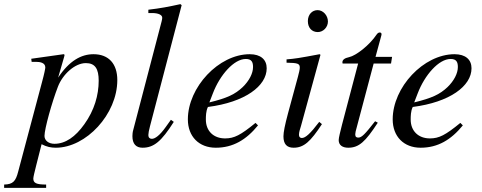

<svg xmlns="http://www.w3.org/2000/svg" viewBox="-95 -703 2331 928"><path d="M215 -428C216 -432 217 -437 217 -437C217 -439 215 -441 212 -441L56 -419L58 -404H80C96 -404 124 -401 124 -377C124 -372 119 -346 108 -306L-7 126C-19 173 -32 188 -75 189V205H128V189C81 189 66 182 66 160C66 146 89 64 106 -6C131 7 152 11 175 11C321 11 472 -151 472 -316C472 -394 431 -441 357 -441C297 -441 240 -409 186 -328ZM382 -313C382 -243 361 -170 313 -103C269 -41 221 -8 168 -8C140 -8 120 -24 120 -46C120 -80 156 -209 185 -284C208 -344 267 -398 320 -398C365 -398 382 -370 382 -313Z M783 -678 777 -683C718 -670 681 -663 622 -656V-640H640C672 -640 689 -630 689 -618C689 -615 689 -609 686 -599L549 -75C546 -65 545 -53 545 -45C545 -8 562 11 594 11C648 11 685 -19 745 -114L731 -124L706 -89C677 -48 654 -32 639 -32C629 -32 622 -38 622 -50C622 -58 625 -75 630 -93Z M1140 -109C1068 -50 1037 -34 993 -34C937 -34 900 -70 900 -125C900 -140 900 -166 910 -186C1089 -209 1194 -287 1194 -373C1194 -415 1165 -441 1112 -441C962 -441 813 -281 813 -126C813 -43 867 11 948 11C1031 11 1095 -27 1152 -97ZM934 -252C968 -341 1036 -418 1093 -418C1121 -418 1128 -403 1128 -379C1128 -348 1109 -312 1078 -282C1041 -247 1003 -229 917 -208Z M1490 -599C1490 -628 1467 -654 1440 -654C1413 -654 1393 -632 1393 -601C1393 -569 1412 -548 1441 -548C1467 -548 1490 -571 1490 -599ZM1448 -114C1405 -57 1381 -36 1364 -36C1356 -36 1350 -41 1350 -51C1350 -65 1355 -78 1360 -95L1454 -438L1450 -441C1349 -422 1329 -419 1290 -416V-400C1344 -399 1354 -396 1354 -376C1354 -368 1350 -350 1345 -332L1297 -155C1282 -99 1275 -64 1275 -44C1275 -7 1291 11 1324 11C1374 11 1406 -19 1461 -103Z M1800 -428H1720L1748 -531C1749 -533 1749 -538 1749 -538C1749 -543 1746 -546 1740 -546C1736 -546 1730 -543 1726 -537C1690 -483 1625 -434 1593 -427C1569 -422 1560 -413 1560 -402C1560 -402 1560 -399 1561 -396H1636L1558 -100C1550 -68 1542 -37 1542 -26C1542 -1 1561 11 1588 11C1640 11 1671 -18 1731 -110L1718 -117C1669 -54 1653 -38 1637 -38C1628 -38 1622 -41 1622 -54C1622 -57 1623 -64 1624 -68L1711 -396H1795Z M2130 -109C2058 -50 2027 -34 1983 -34C1927 -34 1890 -70 1890 -125C1890 -140 1890 -166 1900 -186C2079 -209 2184 -287 2184 -373C2184 -415 2155 -441 2102 -441C1952 -441 1803 -281 1803 -126C1803 -43 1857 11 1938 11C2021 11 2085 -27 2142 -97ZM1924 -252C1958 -341 2026 -418 2083 -418C2111 -418 2118 -403 2118 -379C2118 -348 2099 -312 2068 -282C2031 -247 1993 -229 1907 -208Z"/></svg>

Font: XITS
Style: Italic
Weight: 400
Italic angle: -16.33°
Designer: MicroPress Inc., with final additions and corrections provided by Coen Hoffman, Elsevier (retired)
Version: Version 1.107